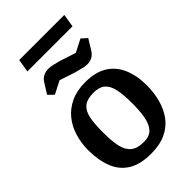

<svg xmlns="http://www.w3.org/2000/svg" viewBox="-254 -928 1026 1026"><g transform="rotate(-45 259.0 -414.5)"><path d="M250 12Q170 12 120.5 -18Q71 -48 48 -105Q25 -162 25 -240Q25 -292 39.5 -340.5Q54 -389 84 -426.5Q114 -464 160.5 -486Q207 -508 270 -508Q348 -508 396.5 -477.5Q445 -447 468.5 -391.5Q492 -336 492 -263Q492 -208 478.5 -158Q465 -108 436.5 -69.5Q408 -31 361.5 -9.5Q315 12 250 12ZM267 -60Q311 -60 332.5 -84.5Q354 -109 361.5 -152Q369 -195 369 -249Q369 -315 360 -356.5Q351 -398 328 -417.5Q305 -437 262 -437Q213 -437 188.5 -416.5Q164 -396 156 -355Q148 -314 148 -249Q148 -187 157 -145Q166 -103 191.5 -81.5Q217 -60 267 -60ZM347 -567Q330 -567 310 -572.5Q290 -578 270 -583L181 -612L109 -575L79 -604L114 -660Q125 -680 143.5 -689Q162 -698 183 -698Q198 -698 218.5 -693Q239 -688 258 -683L346 -654L418 -691L449 -663L414 -606Q402 -586 385 -576.5Q368 -567 347 -567ZM93 -767 105 -841H446L434 -767Z"/></g></svg>

Font: Faustina SemiBold
Style: Regular
Weight: 600
Designer: Alfonso Garcia
Foundry: http://www.omnibus-type.com
Version: Version 1.200